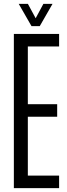

<svg xmlns="http://www.w3.org/2000/svg" viewBox="-20 -976 349 996"><path d="M51.9 0V-800H286.6V-734.8H124.4V-435.6H276.6V-370.4H124.4V-65.2H286.6V0ZM143.3 -840.6 77.2 -955.8H124.7L165 -881.4L205 -955.8H252.4L186.3 -840.6Z"/></svg>

Font: Big Shoulders Display SC Thin
Style: Regular
Weight: 100
Designer: Patric King
Foundry: XO Type Co
Version: Version 2.002